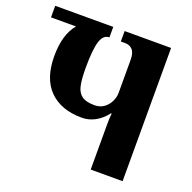

<svg xmlns="http://www.w3.org/2000/svg" viewBox="-126 -841 968 967"><g transform="rotate(20 358.0 -357.0)"><path d="M459 -239Q459 -283 462 -301H458Q431 -266 397.5 -248Q364 -230 327 -230Q216 -230 153.5 -292Q91 -354 91 -475Q91 -591 143 -652H9V-714H320V-658Q287 -658 273.5 -614Q260 -570 260 -474Q260 -412 267.5 -378Q275 -344 297.5 -327.5Q320 -311 365 -311Q396 -311 417 -327Q438 -343 448.5 -366Q459 -389 459 -409V-588Q459 -625 444 -641.5Q429 -658 405 -658H381V-714H630V0H459Z"/></g></svg>

Font: Noto Serif Georgian Black Cond
Style: Regular
Weight: 900
Width: 3
Designer: Monotype Design team
Foundry: Monotype Imaging Inc.
Version: Version 1.000